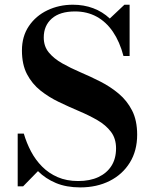

<svg xmlns="http://www.w3.org/2000/svg" viewBox="-20 -780 638 814"><path d="M320 14.5Q261.5 14.5 217.2 -4Q173 -22.5 141 -54.5L78 10H55V-213.5H81Q92.5 -174 111.5 -138Q130.5 -102 158.5 -73.8Q186.5 -45.5 224.5 -29Q262.5 -12.5 311.5 -12.5Q361 -12.5 397 -29.2Q433 -46 452.5 -76.8Q472 -107.5 472 -151Q472 -193 450.2 -221.5Q428.5 -250 393 -270.5Q357.5 -291 315 -309Q272.5 -327 229.8 -347.5Q187 -368 151.5 -396.2Q116 -424.5 94.5 -465.5Q73 -506.5 73 -566Q73 -626 102.5 -669.5Q132 -713 181.2 -736.5Q230.5 -760 289 -760Q335.5 -760 375 -745.2Q414.5 -730.5 445.5 -701.5L507.5 -760H529.5V-542.5H503.5Q487.5 -603 458.8 -645.2Q430 -687.5 389.5 -709.5Q349 -731.5 298 -731.5Q234 -731.5 199.8 -701.5Q165.5 -671.5 165.5 -621Q165.5 -583.5 187 -557.5Q208.5 -531.5 243.8 -511.5Q279 -491.5 321.2 -473.5Q363.5 -455.5 405.8 -434Q448 -412.5 483.2 -383Q518.5 -353.5 540 -311.5Q561.5 -269.5 561.5 -209Q561.5 -141 530.5 -90.8Q499.5 -40.5 445 -13Q390.5 14.5 320 14.5Z"/></svg>

Font: Bodoni Moda 9pt SemiBold
Style: Regular
Weight: 600
Designer: Owen Earl
Foundry: indestructible type
Version: Version 2.005